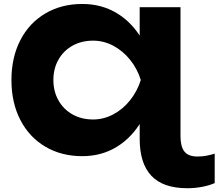

<svg xmlns="http://www.w3.org/2000/svg" viewBox="-20 -787 1125 988"><path d="M1084.8 3.6V155.1Q1055.5 168 1018.4 174.8Q981.2 181.6 944.6 181.6Q819.1 181.6 759 117.6Q698.8 53.7 698.8 -72.1V-271.3L731.6 -375.4L698.8 -477.1V-750H908.8V-86.8Q908.8 -33.2 928.8 -7.4Q948.7 18.4 996.9 18.4Q1020.7 18.4 1042.5 14.3Q1064.4 10.3 1084.8 3.6ZM403.6 16.6Q295.6 16.6 212.9 -32.4Q130.2 -81.4 84.5 -170.1Q38.9 -258.7 38.9 -375Q38.9 -491.3 84.5 -579.9Q130.2 -668.6 212.9 -717.6Q295.6 -766.6 403.6 -766.6Q502.9 -766.6 582 -718.8Q661 -670.9 711.6 -583Q762.2 -495 778.1 -375.4Q761.6 -257 710.8 -168.5Q660 -80.1 581.5 -31.7Q502.9 16.6 403.6 16.6ZM459.2 -172.2Q512.9 -172.2 562.4 -198.2Q611.9 -224.3 648.9 -270.5Q686 -316.7 704.6 -375.4Q686 -434.3 648.9 -480Q611.9 -525.7 562.6 -551.8Q513.3 -577.8 459.2 -577.8Q399.4 -577.8 352.9 -551.8Q306.4 -525.7 280.6 -479.6Q254.7 -433.6 254.7 -375.4Q254.7 -317.1 280.6 -270.9Q306.4 -224.6 352.8 -198.4Q399.1 -172.2 459.2 -172.2Z"/></svg>

Font: Unbounded Variable
Style: Regular
Weight: 400
Designer: Luke Prowse, Jean-Baptiste Morizot, Fátima Lázaro, Florian Runge
Foundry: NaN
Version: Version 1.600;FEAKit 1.0